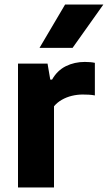

<svg xmlns="http://www.w3.org/2000/svg" viewBox="-20 -828 476 848"><path d="M59.5 0V-547H190L202 -476.5H210Q233 -517 271 -535.8Q309 -554.5 354.5 -554.5Q367 -554.5 378.5 -553.5Q390 -552.5 399 -550.5V-406.5Q386.5 -409 372.2 -409.8Q358 -410.5 345 -410.5Q321.5 -410.5 297.5 -404.8Q273.5 -399 253 -387.2Q232.5 -375.5 218.5 -358.5V0ZM154.5 -616.5 267.5 -808H436.5L300.5 -616.5Z"/></svg>

Font: Encode Sans Condensed Thin
Style: Bold
Weight: 700
Version: Version 3.002